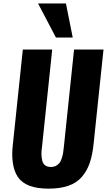

<svg xmlns="http://www.w3.org/2000/svg" viewBox="-20 -1102 631 1133"><path d="M310.1 -880.4 204.6 -1081.5H369.1L409.2 -880.4ZM55.7 -141.6Q52.2 -165 52.2 -191.9Q52.2 -222.2 56.6 -256.3L114.7 -809.6H288.1L227.5 -231.4Q224.6 -214.4 224.6 -197.3Q224.6 -193.8 224.6 -189.9Q225.6 -169.4 229.5 -153.1Q233.4 -136.7 246.1 -126.7Q258.8 -116.7 280.3 -116.7Q297.4 -116.7 310.3 -123.5Q323.2 -130.4 331.1 -140.6Q338.9 -150.9 344.2 -167.2Q349.6 -183.6 352.1 -197.8Q354.5 -211.9 356.4 -231.4L417 -809.6H590.8L532.7 -256.3Q525.9 -189 509.8 -141.4Q493.7 -93.8 463.1 -58.3Q432.6 -22.9 384 -5.9Q335.4 11.2 266.6 11.2Q197.8 11.2 152.8 -6.3Q107.9 -23.9 85.2 -57.9Q62.5 -91.8 55.7 -141.6Z"/></svg>

Font: Oswald
Style: Bold
Weight: 700
Designer: Vernon Adams
Foundry: Vernon Adams
Version: 3.0; ttfautohint (v0.94.23-7a4d-dirty) -l 8 -r 50 -G 200 -x 